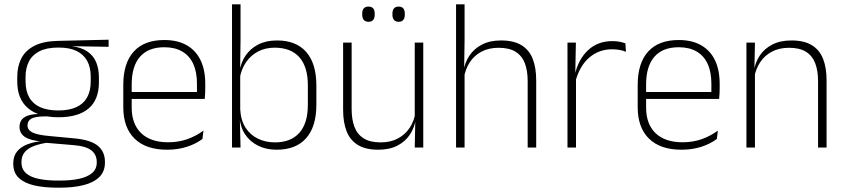

<svg xmlns="http://www.w3.org/2000/svg" viewBox="-20 -684 3920 890"><path d="M251 -140.5Q159 -140.5 109.5 -182.8Q60 -225 60 -306V-328Q60 -376.5 79 -413.5Q98 -450.5 139.5 -471.8Q181 -493 247.5 -494.5L483.5 -500V-467L310 -470V-470.5Q357.5 -464.5 385.8 -444.8Q414 -425 426.2 -394.5Q438.5 -364 438.5 -325V-302Q438.5 -222 390.8 -181.2Q343 -140.5 251 -140.5ZM248 153H257.5Q308.5 153 346.8 144.8Q385 136.5 406.8 118.2Q428.5 100 428.5 69V67Q428.5 32.5 403.2 12.8Q378 -7 318.5 -11.5L187.5 -22.5L206 -23.5Q168.5 -18.5 140 -8.2Q111.5 2 95.5 20.2Q79.5 38.5 79.5 66.5V68Q79.5 100.5 100.8 119Q122 137.5 160 145.2Q198 153 248 153ZM246.5 186Q185 186 139 175.5Q93 165 67.2 140.8Q41.5 116.5 41.5 75V73Q41.5 39.5 59.2 18Q77 -3.5 106.5 -14.8Q136 -26 171 -29.5L170 -28.5Q117.5 -33.5 94 -50.2Q70.5 -67 70.5 -95.5V-96Q70.5 -114 79.2 -127Q88 -140 107.5 -147.5Q127 -155 158 -155.5V-163L226 -144L187.5 -144.5Q142.5 -144 125 -133.8Q107.5 -123.5 107.5 -103.5V-103Q107.5 -81.5 130.2 -70Q153 -58.5 209 -53.5L325.5 -42.5Q400.5 -35.5 433.5 -8.2Q466.5 19 466.5 66.5V69Q466.5 111 440.2 136.8Q414 162.5 367 174.2Q320 186 257 186ZM250.5 -172Q300 -172 333.2 -187Q366.5 -202 383.5 -232Q400.5 -262 400.5 -305.5V-329.5Q400.5 -372 384 -402Q367.5 -432 334.8 -447.8Q302 -463.5 253.5 -463.5H249.5Q196 -463.5 162.5 -446.2Q129 -429 113.8 -398.5Q98.5 -368 98.5 -328.5V-307Q98.5 -262.5 115.5 -232.5Q132.5 -202.5 166.2 -187.2Q200 -172 250.5 -172Z M754.5 10Q656.5 10 604 -41.2Q551.5 -92.5 551.5 -187V-290.5Q551.5 -391.5 600 -445Q648.5 -498.5 741.5 -498.5Q803.5 -498.5 845.8 -474.2Q888 -450 909.8 -404.8Q931.5 -359.5 931.5 -295.5V-278Q931.5 -265.5 931 -252.8Q930.5 -240 929 -225.5H892.5Q893 -245.5 893 -263.2Q893 -281 893 -296Q893 -350.5 875.8 -388Q858.5 -425.5 824.8 -445.2Q791 -465 741.5 -465Q667.5 -465 629 -421Q590.5 -377 590.5 -293V-245V-239V-184.5Q590.5 -147 601.5 -117.5Q612.5 -88 633.8 -67.2Q655 -46.5 686.5 -35.5Q718 -24.5 759.5 -24.5Q806.5 -24.5 847 -38.5Q887.5 -52.5 923 -78.5L918.5 -40Q888 -17 846.2 -3.5Q804.5 10 754.5 10ZM571.5 -225.5V-257.5H919V-225.5Z M1262 10Q1213.5 10 1176 -8.8Q1138.5 -27.5 1116 -61.5Q1093.5 -95.5 1090.5 -141H1077.5L1093.5 -177.5Q1096 -126.5 1118.2 -92.2Q1140.5 -58 1176 -41Q1211.5 -24 1254.5 -24Q1328 -24 1367.5 -68.2Q1407 -112.5 1407 -197.5V-289.5Q1407 -374 1367.8 -418.5Q1328.5 -463 1253 -463Q1210 -463 1176.2 -445.2Q1142.5 -427.5 1120.8 -396Q1099 -364.5 1091.5 -322.5L1079 -354H1090.5Q1096.5 -393.5 1118 -425.8Q1139.5 -458 1176.2 -477.2Q1213 -496.5 1264 -496.5Q1353 -496.5 1399.8 -442.8Q1446.5 -389 1446.5 -287.5V-199Q1446.5 -97 1399.2 -43.5Q1352 10 1262 10ZM1055.5 0V-664H1095V-497.5L1093 -358.5L1093.5 -347V-140L1092 -126.5L1095 0Z M1610 -486.5V-178.5Q1610 -130.5 1623 -96Q1636 -61.5 1665.5 -42.8Q1695 -24 1744.5 -24Q1790.5 -24 1824.2 -42Q1858 -60 1878.8 -91.2Q1899.5 -122.5 1906 -162.5L1917 -130.5H1907Q1901.5 -93 1880.5 -60.8Q1859.5 -28.5 1822.8 -9.2Q1786 10 1733.5 10Q1674.5 10 1638.5 -12.2Q1602.5 -34.5 1586.5 -75.8Q1570.5 -117 1570.5 -175V-486.5ZM1942 -486.5V0H1902.5L1905 -123.5L1902.5 -125.5V-486.5ZM1688 -583Q1673.5 -583 1666.2 -591.8Q1659 -600.5 1659 -617V-620.5Q1659 -636.5 1666.2 -645Q1673.5 -653.5 1688 -653.5Q1703 -653.5 1710 -645Q1717 -636.5 1717 -620.5V-617Q1717 -600.5 1710 -591.8Q1703 -583 1688 -583ZM1828 -583Q1813.5 -583 1806.2 -591.8Q1799 -600.5 1799 -617V-620.5Q1799 -636.5 1806.2 -645Q1813.5 -653.5 1828 -653.5Q1842.5 -653.5 1849.5 -645Q1856.5 -636.5 1856.5 -620.5V-617Q1856.5 -600.5 1849.5 -591.8Q1842.5 -583 1828 -583Z M2426 0V-308Q2426 -356 2413 -390.5Q2400 -425 2370.5 -443.8Q2341 -462.5 2291.5 -462.5Q2245.5 -462.5 2211.8 -444.5Q2178 -426.5 2157.8 -395.5Q2137.5 -364.5 2130.5 -324L2117 -356H2129Q2134.5 -394 2155.8 -426Q2177 -458 2213.8 -477.2Q2250.5 -496.5 2302.5 -496.5Q2362 -496.5 2397.8 -474.2Q2433.5 -452 2449.5 -410.8Q2465.5 -369.5 2465.5 -311.5V0ZM2094 0V-664H2133.5V-498.5L2131.5 -359L2133.5 -355V0Z M2647 -305 2634 -334 2644.5 -337.5Q2661 -409.5 2706 -451.5Q2751 -493.5 2819 -493.5Q2838.5 -493.5 2853.5 -490.2Q2868.5 -487 2879 -483L2881.5 -444Q2869 -449.5 2852.5 -452.5Q2836 -455.5 2816.5 -455.5Q2757 -455.5 2712 -417.5Q2667 -379.5 2647 -305ZM2610.5 0V-486.5H2649.5L2646.5 -338L2650 -334.5V0Z M3139 10Q3041 10 2988.5 -41.2Q2936 -92.5 2936 -187V-290.5Q2936 -391.5 2984.5 -445Q3033 -498.5 3126 -498.5Q3188 -498.5 3230.2 -474.2Q3272.5 -450 3294.2 -404.8Q3316 -359.5 3316 -295.5V-278Q3316 -265.5 3315.5 -252.8Q3315 -240 3313.5 -225.5H3277Q3277.5 -245.5 3277.5 -263.2Q3277.5 -281 3277.5 -296Q3277.5 -350.5 3260.2 -388Q3243 -425.5 3209.2 -445.2Q3175.5 -465 3126 -465Q3052 -465 3013.5 -421Q2975 -377 2975 -293V-245V-239V-184.5Q2975 -147 2986 -117.5Q2997 -88 3018.2 -67.2Q3039.5 -46.5 3071 -35.5Q3102.5 -24.5 3144 -24.5Q3191 -24.5 3231.5 -38.5Q3272 -52.5 3307.5 -78.5L3303 -40Q3272.5 -17 3230.8 -3.5Q3189 10 3139 10ZM2956 -225.5V-257.5H3303.5V-225.5Z M3772 0V-308Q3772 -356 3759 -390.5Q3746 -425 3716.5 -443.8Q3687 -462.5 3637.5 -462.5Q3592 -462.5 3558 -444.5Q3524 -426.5 3503.5 -395.2Q3483 -364 3476 -324L3465 -356H3475Q3480.5 -394 3501.5 -426Q3522.5 -458 3559.5 -477.2Q3596.5 -496.5 3648.5 -496.5Q3708 -496.5 3743.8 -474.2Q3779.5 -452 3795.5 -410.8Q3811.5 -369.5 3811.5 -311.5V0ZM3440 0V-486.5H3479.5L3477 -362.5L3479.5 -361V0Z"/></svg>

Font: Anek Latin ExtraLight
Style: Regular
Weight: 250
Designer: Yesha Goshar
Foundry: Ek Type
Version: Version 1.003